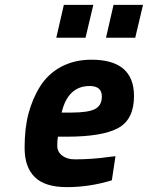

<svg xmlns="http://www.w3.org/2000/svg" viewBox="-20 -756 607 788"><path d="M331 -601C331 -601 363 -736 363 -736C363 -736 242 -736 242 -736C242 -736 211 -601 211 -601C211 -601 331 -601 331 -601ZM535 -601C535 -601 567 -736 567 -736C567 -736 446 -736 446 -736C446 -736 415 -601 415 -601C415 -601 535 -601 535 -601ZM215 -158C215 -175 216 -187 218 -195C218 -195 253 -195 253 -195C253 -195 253 -195 253 -195C352 -195 423 -207 466 -231C509 -255 530 -299 530 -362C530 -362 530 -362 530 -362C530 -461 472 -511 355 -511C355 -511 355 -511 355 -511C308 -511 267 -501 231 -482C194 -462 166 -435 145 -402C124 -369 108 -331 97 -290C86 -249 81 -202 81 -149C81 -96 95 -56 123 -29C150 -2 194 12 255 12C316 12 377 3 439 -16C439 -16 454 -115 454 -115C454 -115 428 -112 428 -112C428 -112 428 -112 428 -112C380 -105 333 -102 287 -102C287 -102 287 -102 287 -102C266 -102 249 -107 236 -117C222 -127 215 -141 215 -158ZM233 -294C233 -294 233 -294 233 -294C250 -367 289 -403 348 -403C348 -403 348 -403 348 -403C381 -403 398 -389 398 -360C398 -360 398 -360 398 -360C398 -336 389 -319 371 -309C352 -299 320 -294 274 -294C274 -294 233 -294 233 -294Z"/></svg>

Font: My Font
Style: Bold Italic
Weight: 500
Version: Version 0.001